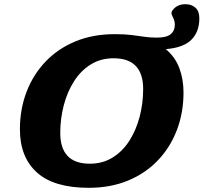

<svg xmlns="http://www.w3.org/2000/svg" viewBox="-20 -883 971 916"><path d="M855.5 -441.5Q855.5 -346 824.2 -263.5Q793 -181 734 -118.8Q675 -56.5 591.5 -21.8Q508 13 403 13Q237 13 156 -60.2Q75 -133.5 75 -265.5Q75 -361 106.2 -443.5Q137.5 -526 196.5 -588.2Q255.5 -650.5 339 -685.2Q422.5 -720 527.5 -720Q575 -720 607.5 -716Q640 -712 667.5 -707.8Q695 -703.5 728 -703.5Q774.5 -703.5 794.2 -719.8Q814 -736 814 -764Q814 -783.5 806 -798.5Q798 -813.5 798 -820Q798 -832.5 816.5 -847.8Q835 -863 864 -863Q893.5 -863 912.2 -846.5Q931 -830 931 -795.5Q931 -731.5 893.2 -693.5Q855.5 -655.5 771 -648.5Q816 -611 835.8 -557.5Q855.5 -504 855.5 -441.5ZM267.5 -249Q267.5 -102 408.5 -102Q470.5 -102 518.2 -132Q566 -162 598 -212.8Q630 -263.5 646.5 -327.2Q663 -391 663 -458Q663 -605 522 -605Q460 -605 412.2 -575Q364.5 -545 332.5 -494.2Q300.5 -443.5 284 -379.8Q267.5 -316 267.5 -249Z"/></svg>

Font: Newsreader 6pt
Style: Bold Italic
Weight: 700
Italic angle: -17°
Designer: Hugues Gentile
Foundry: Production Type
Version: Version 1.003; ttfautohint (v1.8.3)